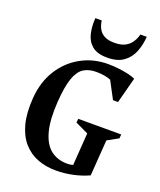

<svg xmlns="http://www.w3.org/2000/svg" viewBox="-155 -934 872 1045"><g transform="rotate(20 281.5 -411.5)"><path d="M295 15Q237.4 15 188.9 -3.4Q140.4 -21.9 105.4 -61.3Q70.5 -100.8 53.9 -163.4Q37.4 -226 44 -314Q51.3 -408.9 95.4 -479.1Q139.5 -549.2 210 -588.1Q280.5 -627 365.9 -627Q396.9 -627 428.1 -623.2Q459.4 -619.5 485.5 -613.4Q511.6 -607.2 525.4 -600.1L486.2 -451.1H457.1L404.3 -550.6Q390.3 -556.9 368.1 -560.9Q345.9 -564.9 319.1 -564.9Q275.5 -564.9 246.1 -545.6Q216.7 -526.2 199.9 -477.1Q183 -428 177 -339.1Q170 -234.9 187.6 -168.9Q205.1 -103 243.8 -72.2Q282.5 -41.5 338.9 -40.9Q350.3 -40.9 357.6 -42Q365 -43.1 373.9 -45.7L387.1 -233.1L311.9 -269L314.1 -291.1H563L561.1 -268L497.9 -233.1L483 -25.1Q439.7 -5.4 391.5 4.8Q343.3 15 295 15ZM347.1 -657.9Q289 -657.9 259.1 -683.2Q229.3 -708.5 219.9 -749.6Q210.5 -790.7 214.1 -838H251Q254.3 -811.9 265.4 -791.2Q276.5 -770.5 298.6 -758.8Q320.8 -747.1 356 -747.1Q393.9 -747.1 417.5 -759.2Q441.1 -771.4 454.7 -792.1Q468.4 -812.7 475 -838H511.9Q508.6 -790.7 492.4 -749.6Q476.1 -708.5 441.2 -683.2Q406.4 -657.9 347.1 -657.9Z"/></g></svg>

Font: Ancizar Serif Light
Style: Italic
Weight: 300
Italic angle: -4°
Designer: Cesar Puertas, Viviana Monsalve, Julian Moncada, Julian Prieto, Jose Castro, Felipe Aragon, Mariel Hernandez, Sara Alarc
Version: Version 8.100